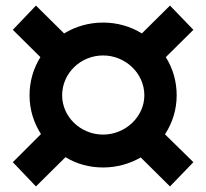

<svg xmlns="http://www.w3.org/2000/svg" viewBox="-20 -662 740 689"><path d="M350 -179C269 -179 203 -243 203 -320C203 -399 269 -463 350 -463C430 -463 498 -399 498 -320C498 -243 430 -179 350 -179ZM350 -61C399 -61 445 -74 485 -97L590 7L674 -80L572 -180C599 -221 614 -269 614 -320C614 -371 600 -417 575 -457L674 -555L590 -642L489 -542C449 -567 401 -581 350 -581C299 -581 251 -567 210 -542L109 -642L26 -555L125 -457C100 -417 86 -370 86 -320C86 -269 101 -221 127 -181L26 -80L109 7L215 -98C254 -74 300 -61 350 -61Z"/></svg>

Font: Montserrat-Alt1
Style: Bold
Weight: 700
Designer: Differentunic
Foundry: Differentunic
Version: Version 7.222